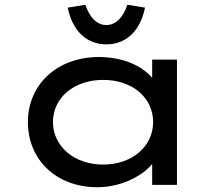

<svg xmlns="http://www.w3.org/2000/svg" viewBox="-20 -775 926 805"><path d="M426 -589C511 -589 569 -648 588 -743L514 -755C497 -703 466 -670 426 -670C386 -670 355 -703 338 -755L264 -743C283 -648 341 -589 426 -589ZM388 10C486 10 575 -36 617 -86C617 -87 617 -87 618 -87V0H722V-525H618V-449C606 -463 591 -476 573 -488C529 -517 466 -536 395 -536C222 -536 97 -423 97 -263C97 -107 214 10 388 10ZM412 -85C290 -85 202 -163 202 -263C202 -365 290 -440 412 -440C536 -440 622 -365 622 -263C622 -163 536 -85 412 -85Z"/></svg>

Font: Lexend Peta
Style: Regular
Weight: 400
Designer: Bonnie Shaver-Troup, Thomas Jockin
Foundry: Lexend
Version: Version 1.007